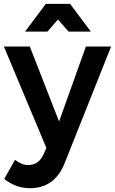

<svg xmlns="http://www.w3.org/2000/svg" viewBox="-27 -777 597 997"><path d="M273.9 -675.8 219.2 -612.8H103L210.9 -756.8H336.9L444.8 -612.8H329.1ZM418.9 -535.2H549.8L310.1 66.9Q258.8 200.2 127.9 200.2Q54.7 200.2 -4.9 151.9L50.8 53.2Q85.9 80.1 120.1 80.1Q173.3 80.1 198.2 25.9L213.9 -8.8L-6.8 -535.2H127.9L279.8 -146Z"/></svg>

Font: Montserrat-Arabic Medium
Style: Regular
Weight: 500
Designer: Mohamed Gaber
Foundry: Kief Type Foundry
Version: Version 5.008;PS 005.008;hotconv 1.0.88;makeotf.lib2.5.64775